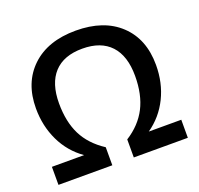

<svg xmlns="http://www.w3.org/2000/svg" viewBox="-126 -863 1036 1001"><g transform="rotate(-20 392.0 -362.5)"><path d="M392.1 -625Q288.6 -625 234.9 -566.7Q181.2 -508.3 181.2 -397.9Q181.2 -295.9 217 -223.9Q252.9 -151.9 332 -100.1V0H33.2V-100.1H211.9Q137.7 -152.3 98.4 -234.4Q59.1 -316.4 59.1 -414.1Q59.1 -556.6 147.9 -640.9Q236.8 -725.1 392.1 -725.1Q547.4 -725.1 636.2 -641.6Q725.1 -558.1 725.1 -414.1Q725.1 -314.9 685.1 -233.4Q645 -151.9 570.8 -100.1H751V0H451.2V-100.1Q528.3 -148.9 565.7 -221.4Q603 -293.9 603 -397.9Q603 -508.8 549.1 -566.9Q495.1 -625 392.1 -625Z"/></g></svg>

Font: JBL Sans
Style: Semibold
Weight: 600
Version: Version 1.10